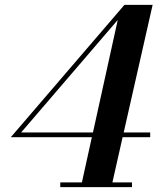

<svg xmlns="http://www.w3.org/2000/svg" viewBox="-20 -770 668 790"><path d="M523 -19.5V0H228V-19.5H317L358 -205.5H24.5L492 -750H608L489 -225H598V-205.5H484.5L442.5 -19.5ZM67 -225H362.5L464.5 -688Z"/></svg>

Font: Bodoni* 11pt Medium
Style: Italic
Weight: 500
Italic angle: -13°
Version: Version 2.3